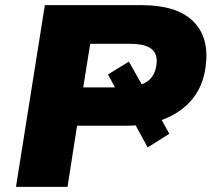

<svg xmlns="http://www.w3.org/2000/svg" viewBox="-20 -725 821 745"><path d="M42 0 154 -705H530Q666 -705 729.5 -642.5Q793 -580 778 -467Q768 -387 720 -333Q672 -279 592 -254L594 -283L637 -206L553 -153L494 -261L529 -241Q514 -239 498.5 -238Q483 -237 467 -237H279L242 0ZM303 -386H462Q469 -386 476 -386.5Q483 -387 489 -388L446 -350L399 -436L480 -486L536 -387L518 -394Q549 -402 566 -422Q583 -442 587 -473Q593 -515 568 -535Q543 -555 484 -555H330Z"/></svg>

Font: Nunito Sans 10pt SemiExpanded Black
Style: Italic
Weight: 900
Width: 6
Italic angle: -9°
Designer: Vernon Adams
Foundry: Vernon Adams
Version: Version 3.101;gftools[0.9.27]